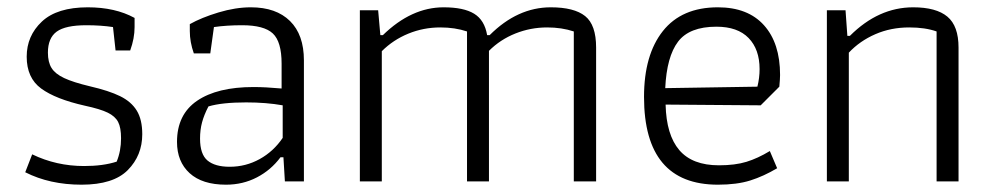

<svg xmlns="http://www.w3.org/2000/svg" viewBox="-20 -496 2717 525"><path d="M49 -25 68 -74Q134 -42 210 -42Q262 -42 299 -54Q311 -83 311 -118Q311 -147 303 -162.5Q295 -178 274.5 -188Q254 -198 212 -207Q132 -225 92.5 -254Q53 -283 53 -341Q53 -398 94.5 -437Q136 -476 220 -476Q295 -476 348 -447V-422Q348 -391 336 -358H296L289 -422Q256 -427 216 -427Q159 -427 135 -409.5Q111 -392 111 -352Q111 -326 121 -310Q131 -294 155.5 -282.5Q180 -271 226 -260Q278 -248 308.5 -233Q339 -218 354 -193.5Q369 -169 369 -129Q369 -71 329.5 -31Q290 9 203 9Q116 9 49 -25Z M464 -108Q464 -183 519 -220.5Q574 -258 673 -258Q706 -258 750 -254V-322Q750 -382 726 -404.5Q702 -427 642 -427Q600 -427 565 -422L555 -350H510Q499 -381 499 -411V-430Q531 -448 577.5 -462Q624 -476 666 -476Q735 -476 773 -438.5Q811 -401 811 -331V0H759L755 -66H747Q721 -31 682.5 -11Q644 9 598 9Q533 9 498.5 -22.5Q464 -54 464 -108ZM753 -119V-208Q708 -216 653 -216Q587 -216 550 -205Q538 -182 532.5 -161.5Q527 -141 527 -117Q527 -74 547.5 -57Q568 -40 608 -40Q652 -40 690 -61Q728 -82 753 -119Z M964 -468H1014L1020 -400H1027Q1105 -476 1193 -476Q1248 -476 1276.5 -458.5Q1305 -441 1312 -400H1319Q1395 -476 1486 -476Q1550 -476 1580 -452Q1610 -428 1610 -366V0H1549V-410Q1516 -421 1476 -421Q1431 -421 1389.5 -404.5Q1348 -388 1317 -357V0H1257V-410Q1224 -421 1184 -421Q1138 -421 1096.5 -404Q1055 -387 1024 -356V0H964Z M1741 -231Q1741 -346 1792.5 -411Q1844 -476 1943 -476Q2025 -476 2069 -427Q2113 -378 2113 -291Q2113 -281 2111 -259L2060 -208L1800 -210Q1802 -127 1837.5 -85.5Q1873 -44 1946 -44Q1990 -44 2021 -53.5Q2052 -63 2085 -83L2105 -36Q2068 -14 2031.5 -2.5Q1995 9 1943 9Q1741 9 1741 -231ZM2051 -259Q2057 -283 2057 -307Q2057 -361 2027 -392Q1997 -423 1939 -423Q1865 -423 1834 -382Q1803 -341 1799 -255Z M2241 -468H2292L2297 -398H2304Q2382 -476 2477 -476Q2540 -476 2570.5 -450.5Q2601 -425 2601 -366V0H2541V-410Q2510 -421 2466 -421Q2416 -421 2373.5 -402.5Q2331 -384 2301 -352V0H2241Z"/></svg>

Font: Athiti
Style: Regular
Weight: 400
Designer: CadsonDemak Team
Foundry: CadsonDemak
Version: Version 1.033